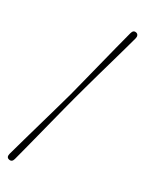

<svg xmlns="http://www.w3.org/2000/svg" viewBox="-170 -854 826 1091"><g transform="rotate(20 243.0 -308.0)"><path d="M257.5 -301Q243 -270 222.8 -225.5Q202.5 -181 179.5 -130Q156.5 -79 133.5 -28.2Q110.5 22.5 90.5 66.5Q70.5 110.5 56.5 140.5Q46 163 26.5 154.5Q7.5 147 18.5 122.5Q39.5 78.5 68.2 18.8Q97 -41 127.8 -104Q158.5 -167 185.5 -222.8Q212.5 -278.5 229.5 -314.5Q246 -350.5 271.2 -406.8Q296.5 -463 325.2 -527Q354 -591 381.2 -651.5Q408.5 -712 429 -756Q439.5 -779 458.5 -771Q467.5 -767.5 469.8 -758.2Q472 -749 467 -738.5Q453 -708.5 432 -664.8Q411 -621 386.8 -571Q362.5 -521 338.2 -470.8Q314 -420.5 293 -376.2Q272 -332 257.5 -301Z"/></g></svg>

Font: Fraunces 9pt S100 Thin
Style: Regular
Weight: 100
Version: Version 1.000; ttfautohint (v1.8.3)